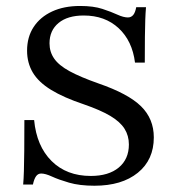

<svg xmlns="http://www.w3.org/2000/svg" viewBox="-20 -602 582 634"><path d="M291.9 11.3Q242.7 11.3 208.1 1.2Q173.4 -8.9 151.6 -19Q129.8 -29 116.1 -29Q105.6 -29 99.2 -20.2Q92.7 -11.3 88.7 7.3H56.5Q58.1 -10.5 58.9 -37.1Q59.7 -63.7 60.1 -104.4Q60.5 -145.2 60.5 -205.6H92.7Q100.8 -119.4 150.4 -70.2Q200 -21 279.8 -21Q338.7 -21 372.2 -48.8Q405.6 -76.6 405.6 -125Q405.6 -154 391.1 -177Q376.6 -200 344 -219.4Q311.3 -238.7 257.3 -257.3Q190.3 -279.8 148.8 -305.2Q107.3 -330.6 88.3 -362.5Q69.4 -394.4 69.4 -434.7Q69.4 -479.8 91.1 -512.9Q112.9 -546 152 -564.1Q191.1 -582.3 244.4 -582.3Q288.7 -582.3 318.1 -572.6Q347.6 -562.9 367.7 -553.6Q387.9 -544.4 402.4 -544.4Q412.9 -544.4 419.8 -552.4Q426.6 -560.5 429.8 -578.2H462.1Q460.5 -559.7 459.7 -537.1Q458.9 -514.5 458.5 -480.6Q458.1 -446.8 458.1 -395.2H425.8Q416.9 -466.9 371.8 -508.9Q326.6 -550.8 256.5 -550.8Q203.2 -550.8 173.4 -526.2Q143.5 -501.6 143.5 -458.9Q143.5 -430.6 158.9 -408.5Q174.2 -386.3 209.7 -366.9Q245.2 -347.6 304.8 -326.6Q403.2 -292.7 445.6 -251.2Q487.9 -209.7 487.9 -148.4Q487.9 -74.2 435.1 -31.5Q382.3 11.3 291.9 11.3Z"/></svg>

Font: Playfair 12pt
Style: Regular
Weight: 400
Designer: Claus Eggers Sørensen
Foundry: Claus Eggers Sørensen
Version: Version 2.000;gftools[0.9.28]